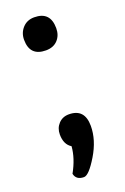

<svg xmlns="http://www.w3.org/2000/svg" viewBox="-114 -484 410 628"><g transform="rotate(-20 91.5 -170.5)"><path d="M35 -386Q35 -410 50.5 -427Q66 -444 91 -444Q147 -444 147 -386Q147 -361 132 -345Q117 -329 91 -329Q35 -329 35 -386ZM39 -55Q39 -77 53 -92Q67 -107 89 -107Q144 -107 144 -47Q144 2 113.5 52.5Q83 103 66 103Q39 103 34 80Q59 35 62 -6Q39 -20 39 -55Z"/></g></svg>

Font: Yanone Kaffeesatz
Style: Regular
Weight: 400
Designer: Yanone (Cyrillic: Daniel Pouzeot)
Foundry: Yanone
Version: Version 1.003;PS 001.003;hotconv 1.0.88;makeotf.lib2.5.64775